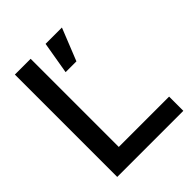

<svg xmlns="http://www.w3.org/2000/svg" viewBox="-202 -837 955 955"><g transform="rotate(-45 275.0 -360.0)"><path d="M65 0H530V-100H176V-720H65ZM252 -550H328L396 -720H281Z"/></g></svg>

Font: Aspekta 500
Style: Regular
Weight: 500
Designer: Ivo Dolenc
Version: Version 2.100